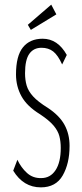

<svg xmlns="http://www.w3.org/2000/svg" viewBox="-20 -798 353 828"><path d="M156 10Q81 10 37 -62L55 -109Q71 -75 96.5 -52Q122 -29 158 -30Q197 -30 219.5 -64Q242 -98 242 -160Q242 -188 236 -211Q230 -234 211 -256.5Q192 -279 153 -305Q96 -340 72.5 -383Q49 -426 49 -477Q49 -557 79 -594Q109 -631 164 -631Q229 -631 268 -561L248 -520Q230 -560 209.5 -576Q189 -592 159 -592Q125 -592 106.5 -566Q88 -540 88 -482Q88 -453 95 -429Q102 -405 123 -382Q144 -359 186 -333Q236 -300 258 -260Q280 -220 280 -169Q280 -93 250.5 -41.5Q221 10 156 10ZM113 -669 100 -691 201 -778 223 -736Z"/></svg>

Font: Inconsolata ExtraCondensed Light
Style: Regular
Weight: 300
Width: 2
Monospace: yes
Designer: Raph Levien, Cyreal, Brenton Simpson
Foundry: Raph Levien, Cyreal, Google
Version: Version 3.100; ttfautohint (v1.8.4.7-5d5b)